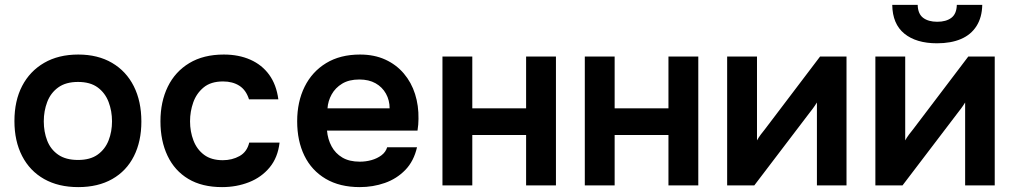

<svg xmlns="http://www.w3.org/2000/svg" viewBox="-20 -758 4146 785"><path d="M300 7Q219 7 160.5 -26Q102 -59 70.5 -120Q39 -181 39 -263Q39 -346 70.5 -406.5Q102 -467 160.5 -501Q219 -535 300 -535Q380 -535 438 -501Q496 -467 527 -405.5Q558 -344 558 -261Q558 -180 527.5 -119.5Q497 -59 439 -26Q381 7 300 7ZM299 -104Q349 -104 379.5 -126Q410 -148 424 -184Q438 -220 438 -262Q438 -304 424 -341Q410 -378 379.5 -400.5Q349 -423 299 -423Q249 -423 218 -400.5Q187 -378 173 -341Q159 -304 159 -262Q159 -219 173 -183Q187 -147 218 -125.5Q249 -104 299 -104Z M888 7Q806 7 750 -26.5Q694 -60 665 -121Q636 -182 636 -262Q636 -342 666 -403.5Q696 -465 754 -500Q812 -535 895 -535Q956 -535 1003.5 -514Q1051 -493 1080.5 -452.5Q1110 -412 1118 -352H998Q986 -390 958.5 -407.5Q931 -425 892 -425Q842 -425 812.5 -400.5Q783 -376 770 -339Q757 -302 757 -262Q757 -220 771 -183.5Q785 -147 814.5 -125Q844 -103 891 -103Q929 -103 959.5 -120Q990 -137 999 -175H1123Q1116 -114 1082.5 -73.5Q1049 -33 998 -13Q947 7 888 7Z M1451 7Q1369 7 1311.5 -27Q1254 -61 1224.5 -121.5Q1195 -182 1195 -262Q1195 -342 1225.5 -403.5Q1256 -465 1313.5 -500Q1371 -535 1452 -535Q1510 -535 1555 -514.5Q1600 -494 1631 -457.5Q1662 -421 1677 -373.5Q1692 -326 1691 -272Q1691 -260 1690 -248.5Q1689 -237 1687 -224H1317Q1320 -189 1335.5 -160Q1351 -131 1379.5 -114Q1408 -97 1451 -97Q1476 -97 1499 -103.5Q1522 -110 1539.5 -123Q1557 -136 1563 -156H1685Q1672 -99 1637 -63Q1602 -27 1553.5 -10Q1505 7 1451 7ZM1319 -315H1573Q1573 -348 1558 -375Q1543 -402 1515.5 -417.5Q1488 -433 1449 -433Q1407 -433 1379 -416Q1351 -399 1336 -372Q1321 -345 1319 -315Z M1789 0V-527H1911V-315H2131V-527H2253V0H2131V-206H1911V0Z M2371 0V-527H2493V-315H2713V-527H2835V0H2713V-206H2493V0Z M2953 0V-527H3075V-184Q3081 -195 3090.5 -208Q3100 -221 3107 -229L3333 -527H3441V0H3320V-339Q3312 -326 3303.5 -314.5Q3295 -303 3287 -293L3064 0Z M3559 0V-527H3681V-184Q3687 -195 3696.5 -208Q3706 -221 3713 -229L3939 -527H4047V0H3926V-339Q3918 -326 3909.5 -314.5Q3901 -303 3893 -293L3670 0ZM3811 -581Q3726 -581 3677.5 -620.5Q3629 -660 3628 -738H3732Q3733 -701 3754.5 -685Q3776 -669 3812 -669Q3848 -669 3869.5 -685Q3891 -701 3892 -738H3996Q3995 -687 3972.5 -651.5Q3950 -616 3909 -598.5Q3868 -581 3811 -581Z"/></svg>

Font: Onest SemiBold
Style: Regular
Weight: 600
Designer: Dmitri Voloshin, Andrey Kudryavtsev
Foundry: Dmitri Voloshin, Andrey Kudryavtsev
Version: Version 1.000;gftools[0.9.33]